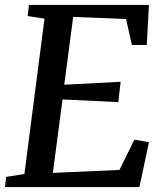

<svg xmlns="http://www.w3.org/2000/svg" viewBox="-22 -763 666 783"><path d="M-1.5 0 3 -41.5 77.5 -53.5 159.5 -687 91 -697.5 96 -743H585.5L576.5 -579.5H516L492 -685.5L276.5 -694L240 -417.5L470 -429.5L460.5 -346.5L233 -357.5L193.5 -58L465 -70L526 -193.5L585.5 -183L546.5 0Z"/></svg>

Font: Merriweather Light 18pt Medium
Style: Italic
Weight: 500
Italic angle: -7.8°
Version: Version 2.101